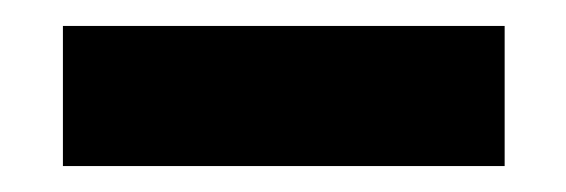

<svg xmlns="http://www.w3.org/2000/svg" viewBox="-20 -641 436 148"><path d="M28.5 -621H369V-513H28.5Z"/></svg>

Font: Overused Grotesk
Style: Bold
Weight: 710
Version: Version 0.004